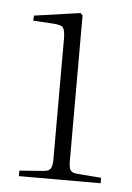

<svg xmlns="http://www.w3.org/2000/svg" viewBox="-41 -865 360 524"><g transform="rotate(5 139.0 -603.0)"><path d="M30 -374V-389L96 -394Q111 -395 115.5 -403Q120 -411 120 -429V-758Q120 -779 115 -787.5Q110 -796 83 -797L32 -800L33 -814L159 -832L165 -826V-427Q165 -409 169.5 -402Q174 -395 190 -394L254 -389V-374Z"/></g></svg>

Font: Literata 60pt ExtraLight
Style: Regular
Weight: 250
Designer: Latin by Veronika Burian and Jose Scaglione. Greek by Irene Vlachou. Cyrillic by Vera Evstafieva.
Foundry: TypeTogether
Version: Version 3.103;gftools[0.9.29]